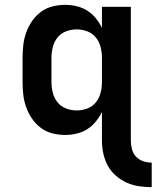

<svg xmlns="http://www.w3.org/2000/svg" viewBox="-20 -548 645 791"><path d="M605 223Q578 223 551.5 219Q525 215 501 204Q477 193 456.5 175Q436 157 423.5 133.5Q411 110 405.5 83.5Q400 57 400 31V-87Q390 -66 374.5 -47Q359 -28 339 -15.5Q319 -3 295.5 2.5Q272 8 248 8Q222 8 196 1.5Q170 -5 148.5 -21Q127 -37 112 -59Q97 -81 88 -106Q79 -131 76 -157.5Q73 -184 73 -210V-310Q73 -336 76 -362.5Q79 -389 88 -414Q97 -439 112 -461Q127 -483 148.5 -499Q170 -515 196 -521.5Q222 -528 248 -528Q272 -528 295.5 -522.5Q319 -517 339 -504.5Q359 -492 374.5 -473Q390 -454 400 -433V-520H519V31Q519 48 523.5 66Q528 84 540 97Q552 110 569.5 116Q587 122 605 122ZM296 -93Q318 -93 339.5 -101Q361 -109 375 -126.5Q389 -144 394.5 -166Q400 -188 400 -210V-310Q400 -332 394.5 -354Q389 -376 375 -393.5Q361 -411 339.5 -419Q318 -427 296 -427Q274 -427 252.5 -419Q231 -411 217 -393.5Q203 -376 197.5 -354Q192 -332 192 -310V-210Q192 -188 197.5 -166Q203 -144 217 -126.5Q231 -109 252.5 -101Q274 -93 296 -93Z"/></svg>

Font: R Plex Mono
Style: Bold
Weight: 700
Monospace: yes
Designer: Belleve Invis
Foundry: Belleve Invis
Version: Version 31.8.0